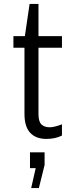

<svg xmlns="http://www.w3.org/2000/svg" viewBox="-20 -694 386 973"><path d="M175 -674V-511H294V-452H175V-116Q175 -78 190 -63.5Q205 -49 232 -49Q244 -49 261.5 -53.5Q279 -58 294 -64V-7Q260 10 215 10Q162 10 133 -21Q104 -52 104 -117V-452H48V-511H106L130 -674ZM161 158H132V78H206V142L177 259H138Z"/></svg>

Font: Chivo Light
Style: Regular
Weight: 300
Designer: Hector Gatti
Foundry: Omnibus-Type
Version: Version 1.007